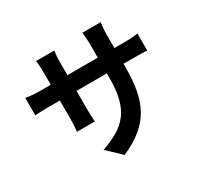

<svg xmlns="http://www.w3.org/2000/svg" viewBox="-175 -1016 1350 1299"><g transform="rotate(-30 500.0 -366.5)"><path d="M748 -442Q748 -349 734.5 -273.5Q721 -198 688 -136.5Q655 -75 596 -26Q537 23 447 63L340 -38Q412 -63 464.5 -94Q517 -125 551 -170.5Q585 -216 601.5 -280.5Q618 -345 618 -437V-703Q618 -734 616 -757.5Q614 -781 612 -796H755Q753 -781 750.5 -757.5Q748 -734 748 -703ZM387 -787Q385 -773 383 -749.5Q381 -726 381 -697V-339Q381 -317 382 -296.5Q383 -276 383.5 -260.5Q384 -245 385 -234H245Q247 -245 248 -260.5Q249 -276 250 -296.5Q251 -317 251 -339V-697Q251 -719 249.5 -742Q248 -765 245 -787ZM57 -607Q67 -606 83 -603.5Q99 -601 120 -599.5Q141 -598 166 -598H822Q862 -598 887 -600Q912 -602 932 -605V-472Q916 -474 889 -474.5Q862 -475 822 -475H166Q141 -475 120.5 -474.5Q100 -474 84.5 -473Q69 -472 57 -471Z"/></g></svg>

Font: Noto Sans SC Thin
Style: Bold
Weight: 700
Version: Version 2.004-H2;hotconv 1.0.118;makeotfexe 2.5.65603